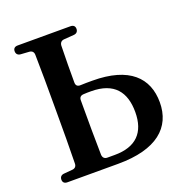

<svg xmlns="http://www.w3.org/2000/svg" viewBox="-133 -862 948 989"><g transform="rotate(-20 340.5 -368.0)"><path d="M347 -42H307C291 -42 282 -51 281 -67C279 -157 279 -250 279 -343V-366C279 -382 287 -390 303 -391C317 -392 330 -392 344 -392C471 -392 522 -323 522 -214C522 -102 464 -42 347 -42ZM70 7H348C560 7 658 -80 658 -218C658 -351 572 -441 369 -441C345 -441 324 -441 305 -440C288 -439 279 -447 279 -464C279 -527 279 -596 281 -665C282 -681 291 -690 306 -691L360 -695C375 -696 384 -705 384 -720C384 -735 375 -743 359 -743H70C54 -743 45 -735 45 -720C45 -705 54 -696 69 -695L115 -692C130 -691 139 -682 139 -666C141 -576 141 -484 141 -393V-343C141 -253 141 -161 139 -71C139 -55 130 -46 115 -45L69 -41C54 -40 45 -31 45 -16C45 -1 54 7 70 7Z"/></g></svg>

Font: 寒蝉锦书宋Pro Soft
Style: Regular
Weight: 700
Designer: 寒蝉锦书宋{Warren} 思源宋体{Ryoko NISHIZUKA 西塚涼子 (kana & ideographs); Frank Grießhammer (Latin, Greek & Cyrillic); Wenlong ZHANG 
Foundry: Adobe & ChillType
Version: Version 2.000;Glyphs 3.1.1 (3135)